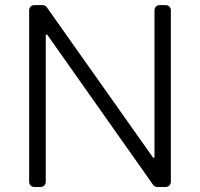

<svg xmlns="http://www.w3.org/2000/svg" viewBox="-20 -748 800 768"><path d="M96.6 -21V-707Q96.6 -715.6 102.6 -721.6Q108.7 -727.6 117.5 -727.6H150.2Q155.2 -727.6 159.8 -725.3Q164.4 -723 167.3 -718.8L592.3 -117.5H598V-707Q598 -715.6 604 -721.6Q610.1 -727.6 618.6 -727.6H642.4Q651.3 -727.6 657.3 -721.6Q663.4 -715.6 663.4 -707V-21Q663.4 -12.1 657.3 -6Q651.3 0 642.4 0H609.4Q604.4 0 599.8 -2.3Q595.2 -4.6 592.3 -8.9L168.7 -609.4H163V-21Q163 -12.1 157 -6Q150.9 0 142.4 0H117.5Q108.7 0 102.6 -6Q96.6 -12.1 96.6 -21Z"/></svg>

Font: DeltaSans Light
Style: Regular
Weight: 300
Designer: Rasmus Andersson
Foundry: rsms
Version: Version 3.012